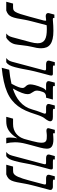

<svg xmlns="http://www.w3.org/2000/svg" viewBox="686 -1312 630 2135"><g transform="rotate(90 1000.5 -245.0)"><path d="M425.3 -96.2Q420.4 -77.1 412.1 -62Q403.8 -46.9 393.8 -35.2Q383.8 -23.4 373.3 -14.9Q362.8 -6.3 353 0H305.7Q316.9 -8.3 327.9 -22.2Q338.9 -36.1 346.7 -64.9L401.9 -269.5Q408.2 -293 411.4 -312.7Q414.6 -332.5 414.6 -349.6Q414.6 -378.9 404.5 -398.4Q394.5 -418 374.8 -429.7Q355 -441.4 325.4 -446.3Q295.9 -451.2 256.3 -451.2Q246.6 -451.2 235.8 -450.7Q225.1 -450.2 213.9 -449.2L195.3 -378.9Q189.9 -357.9 183.6 -333.7Q177.2 -309.6 171.4 -286.4Q165.5 -263.2 160.9 -243.4Q156.2 -223.6 154.3 -211.9Q145 -155.3 137.5 -118.7Q129.9 -82 119.4 -58.8Q108.9 -35.6 93 -22.5Q77.1 -9.3 50.8 0H-46.9L-26.9 -75.7H13.2Q30.8 -75.7 43 -80.1Q55.2 -84.5 66.2 -102.5Q77.1 -120.6 89.4 -157.5Q101.6 -194.3 119.1 -259.3L153.8 -388.2Q158.2 -404.3 161.1 -415.5Q164.1 -426.8 164.1 -433.6Q164.1 -439.9 160.2 -443.8L119.6 -439.5Q117.2 -439 112.3 -439Q98.1 -439 88.4 -445.8Q78.6 -452.6 78.6 -465.8Q78.6 -470.2 80.1 -476.1L95.7 -535.2H134.8L133.3 -529.8Q132.8 -528.8 132.8 -526.9Q132.8 -522.9 136.5 -520.5Q140.1 -518.1 150.4 -518.1Q153.3 -518.1 156.7 -518.3Q160.2 -518.6 164.1 -519Q190.4 -521.5 220 -522.9Q249.5 -524.4 275.9 -524.4Q328.6 -524.4 365.7 -515.9Q402.8 -507.3 426 -490.2Q449.2 -473.1 459.7 -447.8Q470.2 -422.4 470.2 -388.2Q470.2 -364.7 465.8 -337.9Q461.4 -311 453.1 -279.8Q447.8 -260.3 444.1 -233.2Q440.4 -206.1 437 -179.2Q433.6 -152.3 430.9 -129.6Q428.2 -106.9 425.3 -96.2Z M680.2 -96.2Q669.9 -58.1 657.7 -35.4Q645.5 -12.7 626 0H578.6Q589.8 -8.3 601.1 -22.2Q612.3 -36.1 620.1 -64.9L706.5 -388.2Q710.4 -403.8 713.4 -414.1Q716.3 -424.3 716.3 -430.2Q716.3 -438 711.2 -440.4Q706.1 -442.9 693.4 -442.9H647.9Q630.4 -442.9 618.9 -449.5Q607.4 -456.1 607.4 -470.2Q607.4 -475.1 608.9 -481L625 -540H664.1L661.6 -531.7Q661.1 -530.8 661.1 -528.3Q661.1 -523.4 667.2 -521Q673.3 -518.6 691.9 -518.6H754.9Q762.2 -518.6 768.1 -515.1Q773.9 -511.7 773.9 -500.5Q773.9 -494.1 772 -486.8L743.2 -378.9Q732.9 -340.8 726.1 -312Q719.2 -283.2 714.6 -260.3Q710 -237.3 706.5 -218.3Q703.1 -199.2 699.5 -180.7Q695.8 -162.1 691.4 -141.8Q687 -121.6 680.2 -96.2Z M909.7 -402.8Q917 -419.9 925.8 -429.4Q934.6 -439 940.4 -442.9H876Q858.4 -442.9 846.9 -449.5Q835.4 -456.1 835.4 -470.2Q835.4 -475.1 836.9 -481L852.5 -540H891.6L889.6 -531.7Q889.2 -530.3 889.2 -528.3Q889.2 -523.4 895.5 -521Q901.9 -518.6 919.9 -518.6H1040.5L1020 -442.9H1010.7Q992.2 -442.9 977.8 -435.1Q963.4 -427.2 956.5 -409.2Q948.2 -387.2 944.6 -371.6Q940.9 -356 940.9 -343.8Q940.9 -325.2 947 -313.2Q953.1 -301.3 960.7 -290.5Q968.3 -279.8 974.4 -267.6Q980.5 -255.4 980.5 -236.3Q980.5 -224.6 977.3 -209.5Q974.1 -194.3 966.8 -174.6Q959.5 -154.8 947.5 -129.6Q935.5 -104.5 917.5 -72.8Q960.4 -86.4 997.8 -106Q1035.2 -125.5 1065.4 -152.1Q1095.7 -178.7 1117.7 -213.1Q1139.6 -247.6 1151.4 -291Q1157.7 -315.4 1165.8 -338.4Q1173.8 -361.3 1180.9 -379.9Q1188 -398.4 1192.9 -411.1Q1197.8 -423.8 1197.8 -427.7Q1197.8 -442.9 1180.2 -442.9H1129.9Q1112.3 -442.9 1100.8 -449.5Q1089.4 -456.1 1089.4 -470.2Q1089.4 -475.1 1090.8 -481L1106.4 -540H1145.5L1143.6 -531.7Q1143.1 -530.3 1143.1 -528.3Q1143.1 -523.4 1149.4 -521Q1155.8 -518.6 1173.8 -518.6H1233.4Q1260.7 -518.6 1271.5 -510.5Q1282.2 -502.4 1282.2 -490.2Q1282.2 -481 1277.8 -470.9Q1273.4 -460.9 1267.3 -451.4Q1261.2 -441.9 1255.1 -434.1Q1249 -426.3 1245.6 -421.4Q1239.3 -412.6 1233.4 -401.1Q1227.5 -389.6 1222.2 -376.7Q1216.8 -363.8 1212.2 -350.1Q1207.5 -336.4 1203.6 -324.2Q1185.5 -265.6 1164.1 -217.5Q1142.6 -169.4 1113.5 -130.6Q1084.5 -91.8 1046.1 -61.5Q1007.8 -31.2 956.3 -9.3Q904.8 12.7 838.4 27.3Q772 42 687 50.3L709 -33.2Q750 -37.1 789.1 -43.2Q828.1 -49.3 864.7 -58.1Q877.9 -82.5 887 -101.3Q896 -120.1 901.4 -134.8Q906.7 -149.4 909.2 -160.2Q911.6 -170.9 911.6 -179.2Q911.6 -189.5 908.7 -196Q905.8 -202.6 901.4 -208Q897 -213.4 891.8 -218.5Q886.7 -223.6 882.3 -230Q877.9 -236.3 875 -245.4Q872.1 -254.4 872.1 -268.1Q872.1 -287.6 880.1 -319.8Q888.2 -352.1 909.7 -402.8Z M1401.4 -447.8Q1397.5 -447.3 1394.3 -447Q1391.1 -446.8 1387.7 -446.8Q1375.5 -446.8 1367.2 -451.2Q1358.9 -455.6 1358.9 -466.8Q1358.9 -470.7 1360.4 -476.1L1377.4 -540H1416.5L1414.1 -531.7Q1413.6 -530.8 1413.6 -528.8Q1413.6 -524.9 1416.7 -522.9Q1419.9 -521 1428.2 -521Q1435.5 -521 1446.5 -522.7Q1457.5 -524.4 1481.9 -524.4Q1511.7 -524.4 1532 -519.5Q1552.2 -514.6 1564.5 -505.4Q1576.7 -496.1 1581.8 -482.2Q1586.9 -468.3 1586.9 -450.7Q1586.9 -435.1 1583.5 -416.5Q1580.1 -397.9 1574.7 -376.7Q1569.3 -355.5 1562.5 -331.3Q1555.7 -307.1 1548.8 -280.8L1532.2 -217.3Q1515.6 -154.3 1515.6 -96.7Q1515.6 -44.9 1528.3 0H1467.3Q1464.8 -8.3 1463.9 -19Q1462.9 -29.8 1462.9 -42.5Q1462.9 -64.5 1465.6 -86.7Q1468.3 -108.9 1472.2 -123Q1448.7 -86.4 1425.8 -62.5Q1402.8 -38.6 1379.6 -24.7Q1356.4 -10.7 1332.3 -5.4Q1308.1 0 1282.7 0H1232.4L1252.9 -75.7H1312Q1345.7 -75.7 1371.1 -84.5Q1396.5 -93.3 1414.8 -106.9Q1433.1 -120.6 1445.6 -137Q1458 -153.3 1465.8 -168.9Q1473.6 -184.6 1477.5 -197.3Q1481.4 -210 1482.9 -215.8L1502.4 -288.6Q1512.2 -324.2 1516.4 -349.9Q1520.5 -375.5 1520.5 -393.6Q1520.5 -414.6 1514.9 -426.3Q1509.3 -438 1499 -443.4Q1488.8 -448.7 1474.6 -450Q1460.4 -451.2 1443.4 -451.2Q1439.9 -451.2 1434.8 -450.9Q1429.7 -450.7 1423.8 -450.2Q1418 -449.7 1412.1 -449Q1406.2 -448.2 1401.4 -447.8Z M1724.1 -96.2Q1713.9 -58.1 1701.7 -35.4Q1689.5 -12.7 1669.9 0H1622.6Q1633.8 -8.3 1645 -22.2Q1656.2 -36.1 1664.1 -64.9L1750.5 -388.2Q1754.4 -403.8 1757.3 -414.1Q1760.3 -424.3 1760.3 -430.2Q1760.3 -438 1755.1 -440.4Q1750 -442.9 1737.3 -442.9H1691.9Q1674.3 -442.9 1662.8 -449.5Q1651.4 -456.1 1651.4 -470.2Q1651.4 -475.1 1652.8 -481L1668.9 -540H1708L1705.6 -531.7Q1705.1 -530.8 1705.1 -528.3Q1705.1 -523.4 1711.2 -521Q1717.3 -518.6 1735.8 -518.6H1798.8Q1806.2 -518.6 1812 -515.1Q1817.9 -511.7 1817.9 -500.5Q1817.9 -494.1 1815.9 -486.8L1787.1 -378.9Q1776.9 -340.8 1770 -312Q1763.2 -283.2 1758.5 -260.3Q1753.9 -237.3 1750.5 -218.3Q1747.1 -199.2 1743.4 -180.7Q1739.7 -162.1 1735.4 -141.8Q1731 -121.6 1724.1 -96.2Z M1976.6 -211.9Q1966.8 -155.3 1959.5 -118.7Q1952.1 -82 1941.7 -58.8Q1931.2 -35.6 1915 -22.5Q1898.9 -9.3 1872.6 0H1765.1L1785.6 -75.7H1825.7Q1837.4 -75.7 1847.2 -77.1Q1856.9 -78.6 1866 -84.5Q1875 -90.3 1883.5 -102.3Q1892.1 -114.3 1901.1 -134.5Q1910.2 -154.8 1919.9 -185.3Q1929.7 -215.8 1941.4 -259.3L1975.6 -388.2Q1979.5 -403.8 1982.4 -414.1Q1985.4 -424.3 1985.4 -430.2Q1985.4 -438 1980.2 -440.4Q1975.1 -442.9 1962.4 -442.9H1917Q1899.4 -442.9 1887.9 -449.5Q1876.5 -456.1 1876.5 -470.2Q1876.5 -475.1 1877.9 -481L1894 -540H1933.1L1930.7 -531.7Q1930.2 -530.8 1930.2 -528.3Q1930.2 -523.4 1936.3 -521Q1942.4 -518.6 1960.9 -518.6H2012.2Q2023.9 -518.6 2034.9 -511.7Q2045.9 -504.9 2045.9 -490.2Q2045.9 -485.4 2044.4 -480.5L2017.1 -378.9Q2011.2 -358.4 2005.1 -334Q1999 -309.6 1993.2 -286.6Q1987.3 -263.7 1982.9 -243.7Q1978.5 -223.6 1976.6 -211.9Z"/></g></svg>

Font: Arian AMU Serif
Style: Italic
Weight: 400
Italic angle: -15°
Designer: Ruben Hakobyan (Tarumian)
Foundry: Ruben Hakobyan (Tarumian)
Version: Version 1.002